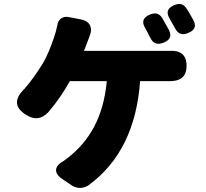

<svg xmlns="http://www.w3.org/2000/svg" viewBox="-20 -865 1020 951"><path d="M803 -741C797 -752 790 -764 784 -775C769 -799 749 -804 723 -793C687 -778 680 -756 701 -723C704 -717 708 -710 711 -704C715 -695 720 -686 725 -677C739 -648 761 -642 791 -654C823 -667 832 -687 816 -718C812 -725 807 -733 803 -741ZM925 -788C919 -799 912 -810 905 -821C890 -845 871 -851 844 -840C808 -825 801 -803 822 -770C825 -764 828 -758 832 -752C837 -743 842 -734 847 -725C862 -696 883 -689 913 -702C944 -715 954 -735 938 -765C934 -772 929 -780 925 -788ZM496 -613H396L417 -668C419 -673 421 -678 423 -684C442 -728 425 -761 380 -769L323 -780C291 -787 268 -770 264 -740C260 -719 254 -698 247 -678C234 -641 216 -589 189 -546C166 -509 137 -466 102 -426C50 -376 50 -332 111 -295C152 -270 186 -275 219 -309C260 -356 297 -411 326 -463H509C492 -282 422 -167 317 -84C311 -79 304 -74 297 -69C247 -42 245 -7 289 22L335 53C360 70 392 70 418 53C574 -61 657 -233 674 -463H796C801 -463 806 -463 813 -463C870 -461 904 -482 904 -539C904 -597 871 -617 813 -613C807 -613 801 -613 796 -613H596Z"/></svg>

Font: GenSenRounded2 TW H
Style: Regular
Weight: 900
Version: Version 2.100;PS 2.1;hotconv 16.6.51;makeotf.lib2.5.65220 DE